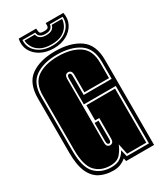

<svg xmlns="http://www.w3.org/2000/svg" viewBox="-189 -807 748 886"><g transform="rotate(-30 185.0 -364.0)"><path d="M143 9Q103 9 72 -7Q41 -23 24 -61Q7 -99 7 -165V-453Q7 -535 55 -569Q103 -603 183 -603Q265 -603 314.5 -568.5Q364 -534 364 -453V0H215L212 -16Q199 -5 182.5 2Q166 9 143 9ZM143 -9Q175 -9 193 -23Q211 -37 220 -55L229 -18H347V-324H177V-462Q177 -480 188 -480Q198 -480 198 -462V-362H347V-453Q347 -524 301.5 -554.5Q256 -585 183 -585Q111 -585 67.5 -554.5Q24 -524 24 -453V-165Q24 -77 57 -43Q90 -9 143 -9ZM143 -18Q92 -18 62.5 -50.5Q33 -83 33 -165V-453Q33 -520 74 -548Q115 -576 183 -576Q252 -576 295 -548Q338 -520 338 -453V-371H207V-462Q207 -478 201.5 -483.5Q196 -489 188 -489Q180 -489 174.5 -483.5Q169 -478 169 -462V-127Q169 -111 174.5 -105.5Q180 -100 188 -100Q196 -100 201.5 -105.5Q207 -111 207 -127V-234H185V-315H338V-27H236L224 -84Q216 -62 198 -40Q180 -18 143 -18ZM188 -109Q177 -109 177 -127V-225H198V-127Q198 -109 188 -109ZM187 -617Q148 -617 118.5 -633Q89 -649 75 -676Q61 -703 68 -737H161Q162 -719 165.5 -713.5Q169 -708 187 -708Q205 -708 209 -714Q213 -720 212 -737H306Q313 -703 299 -676Q285 -649 256 -633Q227 -617 187 -617ZM187 -631Q236 -631 266.5 -657Q297 -683 294 -723H226Q223 -694 187 -694Q151 -694 148 -723H80Q77 -683 107.5 -657Q138 -631 187 -631ZM187 -638Q151 -638 129 -650.5Q107 -663 97 -681.5Q87 -700 87 -716H142Q148 -687 187 -687Q226 -687 232 -716H287Q287 -700 277 -681.5Q267 -663 245.5 -650.5Q224 -638 187 -638Z"/></g></svg>

Font: Alumni Sans Collegiate One SC
Style: Regular
Weight: 400
Designer: Robert E. Leuschke
Foundry: Robert E. Leuschke
Version: Version 1.100